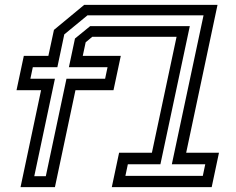

<svg xmlns="http://www.w3.org/2000/svg" viewBox="-20 -770 971 790"><path d="M64.5 0 149 -399H48L78 -540H179L202 -647L326.5 -750H875L746 -141.5H881L851 0H440L470 -141.5H605L706.5 -618.5H359.5L332.5 -596L320.5 -540H477L447 -399H290.5L206 0ZM121 -45H168.5L253.5 -446H412.5L422.5 -493.5H263.5L288.5 -611.5L351 -662.5H761L640 -94H506L496 -46.5H814.5L824.5 -94H687L817.5 -707H340L244.5 -628.5L216 -493.5H115L105 -446H206Z"/></svg>

Font: Tourney Medium
Style: Italic
Weight: 500
Italic angle: -12°
Version: Version 1.015